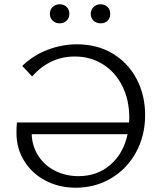

<svg xmlns="http://www.w3.org/2000/svg" viewBox="-20 -871 754 897"><path d="M213 -806Q213 -826 226 -838.5Q239 -851 259 -851Q279 -851 291.5 -838.5Q304 -826 304 -806Q304 -787 291.5 -774.5Q279 -762 259 -762Q239 -762 226 -774.5Q213 -787 213 -806ZM404 -806Q404 -825 417 -838Q430 -851 450 -851Q470 -851 482.5 -838.5Q495 -826 495 -806Q495 -786 482.5 -774Q470 -762 450 -762Q430 -762 417 -774.5Q404 -787 404 -806ZM658 -333Q658 -237 615.5 -159.5Q573 -82 499 -38Q425 6 334 6Q256 6 193 -27Q130 -60 93.5 -118.5Q57 -177 57 -249Q57 -282 59 -299H583Q584 -306 584 -321Q584 -404 551.5 -469Q519 -534 461 -570.5Q403 -607 329 -607Q213 -607 130 -514L84 -563Q134 -612 201.5 -638Q269 -664 340 -664Q434 -664 506 -621Q578 -578 618 -502.5Q658 -427 658 -333ZM576 -244H128Q130 -188 159 -143Q188 -98 237.5 -73Q287 -48 346 -48Q434 -48 495.5 -101Q557 -154 576 -244Z"/></svg>

Font: Ysabeau SC
Style: Regular
Weight: 400
Designer: Christian Thalmann (Catharsis Fonts)
Version: Version 0.003